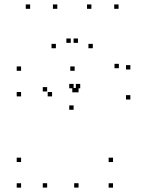

<svg xmlns="http://www.w3.org/2000/svg" viewBox="-20 -848 660 878"><path d="M76.4 -524.2V-544.2H56.4V-524.2ZM76.4 -407.2V-427.2H56.4V-407.2ZM218.1 -407.2V-427.2H198.1V-407.2ZM195.6 -429.7V-449.7H175.6V-429.7ZM195.6 9.8V-10.2H175.6V9.8ZM339.2 9.8V-10.2H319.2V9.8ZM339.2 -425.8V-445.8H319.2V-425.8ZM330.6 -425.8V-445.8H310.6V-425.8ZM321.4 -524.2V-544.2H301.4V-524.2ZM576.1 -530.2V-550.2H556.1V-530.2ZM523.6 -536.1V-556.1H503.6V-536.1ZM346.8 -444.3V-464.3H326.8V-444.3ZM316.6 -444.3V-464.3H296.6V-444.3ZM316.6 -346V-366H296.6V-346ZM576.1 -392.9V-412.9H556.1V-392.9ZM496.8 10V-10H476.8V10ZM496.8 -107V-127H476.8V-107ZM76.4 -107V-127H56.4V-107ZM76.4 10V-10H56.4V10ZM242 -807.7V-827.7H222V-807.7ZM336.5 -652V-672H316.5V-652ZM303.5 -652V-672H283.5V-652ZM398 -807.7V-827.7H378V-807.7ZM522.2 -807.7V-827.7H502.2V-807.7ZM404.4 -627.4V-647.4H384.4V-627.4ZM235.6 -627.4V-647.4H215.6V-627.4ZM117.8 -807.7V-827.7H97.8V-807.7Z"/></svg>

Font: Monaspace Neon Dots Var
Style: Regular
Weight: 400
Designer: Riley Cran and the Lettermatic Team
Version: Version 1.100 (Monaspace Neon Dots)